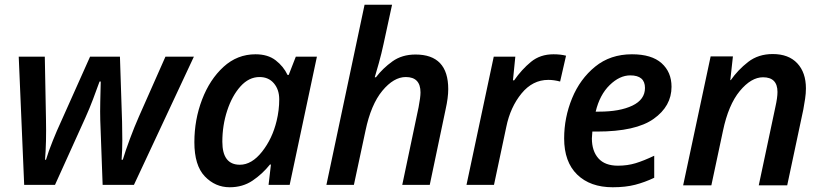

<svg xmlns="http://www.w3.org/2000/svg" viewBox="-20 -780 3472 810"><path d="M82 0H212L340 -283Q358 -323 372.5 -361.5Q387 -400 400 -436H405Q404 -394 403 -351Q402 -308 403 -273L413 0H545L798 -541H678L566 -288Q547 -245 528 -194Q509 -143 498 -106H493Q496 -146 496 -188.5Q496 -231 495 -266L486 -541H360L233 -257Q222 -234 203 -187Q184 -140 174 -106H170Q173 -143 174 -185.5Q175 -228 174 -276L169 -541H59Z M949 10Q1004 10 1045.5 -18Q1087 -46 1119 -86H1123L1113 0H1202L1317 -541H1228L1198 -464H1193Q1176 -500 1143 -525.5Q1110 -551 1058 -551Q981 -551 923 -498Q865 -445 832.5 -360Q800 -275 800 -180Q800 -82 844 -36Q888 10 949 10ZM992 -85Q918 -85 918 -182Q918 -251 938.5 -313.5Q959 -376 994.5 -415.5Q1030 -455 1075 -455Q1113 -455 1135.5 -428.5Q1158 -402 1158 -361Q1158 -315 1147 -270Q1129 -195 1085.5 -140Q1042 -85 992 -85Z M1357 0H1473L1522 -229Q1545 -339 1593 -397Q1641 -455 1692 -455Q1754 -455 1754 -390Q1754 -370 1746 -328L1677 0H1793L1860 -319Q1871 -368 1871 -404Q1871 -550 1733 -550Q1676 -550 1635.5 -521Q1595 -492 1566 -454H1561Q1566 -470 1578 -513Q1590 -556 1598 -594L1634 -760H1518Z M1948 0H2064L2116 -245Q2133 -328 2180 -385.5Q2227 -443 2293 -443Q2317 -443 2343 -436L2368 -545Q2345 -551 2315 -551Q2259 -551 2220 -519Q2181 -487 2149 -441H2144L2154 -541H2063Z M2565 10Q2619 10 2659.5 -0.5Q2700 -11 2740 -30V-123Q2696 -102 2661.5 -91.5Q2627 -81 2587 -81Q2532 -81 2504.5 -112Q2477 -143 2477 -196Q2477 -205 2479 -225H2499Q2662 -225 2737.5 -278.5Q2813 -332 2813 -414Q2813 -476 2771 -513.5Q2729 -551 2646 -551Q2555 -551 2491 -499Q2427 -447 2393.5 -365.5Q2360 -284 2360 -196Q2360 -97 2415 -43.5Q2470 10 2565 10ZM2493 -309Q2510 -380 2552 -421Q2594 -462 2639 -462Q2701 -462 2701 -409Q2701 -360 2648 -334.5Q2595 -309 2507 -309Z M2862 2H2981L3030 -228Q3053 -338 3101 -396Q3149 -454 3199 -454Q3260 -454 3260 -392Q3260 -368 3251 -328L3181 2H3301L3369 -318Q3373 -340 3376.5 -363Q3380 -386 3380 -407Q3380 -474 3343.5 -513Q3307 -552 3240 -552Q3179 -552 3136 -518.5Q3093 -485 3063 -442H3061L3072 -542H2978Z"/></svg>

Font: Noto Sans UI Medium
Style: Italic
Weight: 500
Italic angle: -12°
Designer: Monotype Design Team
Foundry: Monotype Imaging Inc.
Version: Version 1.901